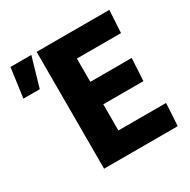

<svg xmlns="http://www.w3.org/2000/svg" viewBox="-162 -882 1027 1036"><g transform="rotate(-30 351.0 -364.0)"><path d="M9 -545 34 -728H164L111 -545ZM197 -728H650L642 -588H367V-443H625L617 -303H367V-140H664L656 0H197Z"/></g></svg>

Font: Murecho
Style: Bold
Weight: 700
Designer: Neil Summerour
Foundry: Positype
Version: Version 1.010; ttfautohint (v1.8.3)